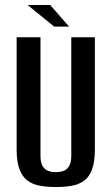

<svg xmlns="http://www.w3.org/2000/svg" viewBox="-20 -741 450 773"><path d="M205 12Q171 12 142 7Q113 2 92 -13Q71 -28 59 -58Q47 -88 47 -139V-591H143V-114Q143 -87 151.5 -72.5Q160 -58 174 -53Q188 -48 205 -48Q222 -48 236 -53Q250 -58 258.5 -72.5Q267 -87 267 -114V-591H362V-140Q362 -89 350.5 -58.5Q339 -28 318 -13Q297 2 268 7Q239 12 205 12ZM198 -634 91 -721H182L258 -634Z"/></svg>

Font: Alumni Sans SemiBold
Style: Regular
Weight: 600
Designer: Robert E. Leuschke
Foundry: Robert E. Leuschke
Version: Version 1.018